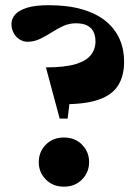

<svg xmlns="http://www.w3.org/2000/svg" viewBox="-20 -710 538 738"><path d="M166.5 -690Q241.5 -690 296.2 -674Q351 -658 386.5 -628.8Q422 -599.5 439.5 -560.2Q457 -521 457 -473.5Q457 -418 434 -381.5Q411 -345 359.2 -327Q307.5 -309 222 -309.5L257.5 -401L240 -254H209.5L156.5 -451Q228 -451 269.5 -463.2Q311 -475.5 329 -498.2Q347 -521 347 -551Q347 -573.5 338.8 -589Q330.5 -604.5 314 -612.5Q297.5 -620.5 271.5 -620.5Q246 -620.5 223 -610Q200 -599.5 178 -585.2Q156 -571 133.2 -560.2Q110.5 -549.5 86 -549.5Q70 -549.5 55.8 -558.2Q41.5 -567 32.8 -582.8Q24 -598.5 24 -617.5Q24 -637.5 38 -653.8Q52 -670 83.2 -680Q114.5 -690 166.5 -690ZM225.5 -181.5Q268 -181.5 295.2 -154Q322.5 -126.5 322.5 -87Q322.5 -47.5 295.2 -20Q268 7.5 225.5 7.5Q183.5 7.5 156.2 -20Q129 -47.5 129 -87Q129 -126.5 156.2 -154Q183.5 -181.5 225.5 -181.5Z"/></svg>

Font: Newsreader 24pt ExtraBold
Style: Regular
Weight: 800
Designer: Hugues Gentile
Foundry: Production Type
Version: Version 1.003